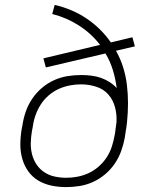

<svg xmlns="http://www.w3.org/2000/svg" viewBox="-20 -755 640 783"><path d="M250 8Q250 8 250 8Q250 8 250 8H249Q219 8 190 2Q161 -4 136.5 -18.5Q112 -33 95.5 -56Q79 -79 71 -107Q63 -135 63 -165Q63 -195 68 -226L72 -247Q76 -274 85.5 -301Q95 -328 111.5 -352.5Q128 -377 151 -396.5Q174 -416 200.5 -428Q227 -440 255 -444.5Q283 -449 311 -449Q311 -449 311 -449Q311 -449 311 -449Q332 -449 352.5 -446.5Q373 -444 391.5 -437.5Q410 -431 426.5 -420.5Q443 -410 456 -396Q451 -434 440 -470Q429 -506 410 -537L167 -480L157 -517L388 -572Q353 -618 302.5 -650.5Q252 -683 193 -698L203 -735Q238 -727 271 -713Q304 -699 333 -679.5Q362 -660 387 -635.5Q412 -611 432 -582L520 -603L530 -566L453 -548Q471 -516 482 -481Q493 -446 497.5 -409Q502 -372 502 -334Q502 -296 498 -257Q497 -247 495.5 -236.5Q494 -226 492 -215L489 -194Q484 -167 474.5 -140Q465 -113 448.5 -88.5Q432 -64 409 -44.5Q386 -25 359.5 -13Q333 -1 305 3.5Q277 8 250 8ZM250 -30Q273 -30 296.5 -34.5Q320 -39 341.5 -49Q363 -59 382 -75.5Q401 -92 414.5 -112.5Q428 -133 435.5 -155.5Q443 -178 447 -201L449 -211Q450 -222 452 -233.5Q454 -245 455 -256Q457 -288 449 -318Q441 -348 421.5 -370Q402 -392 372 -401.5Q342 -411 310 -411Q287 -411 264 -406.5Q241 -402 219 -392Q197 -382 178 -365.5Q159 -349 146 -328.5Q133 -308 125 -285.5Q117 -263 114 -240L110 -219Q106 -195 105.5 -171Q105 -147 111 -124.5Q117 -102 129.5 -83.5Q142 -65 161 -52.5Q180 -40 203 -35Q226 -30 250 -30Z"/></svg>

Font: Iosevka SS04 XLt Ex Obl
Style: Regular
Weight: 200
Width: 7
Italic angle: -9°
Monospace: yes
Designer: Belleve Invis
Foundry: Belleve Invis
Version: Version 19.0.0; ttfautohint (v1.8.4)